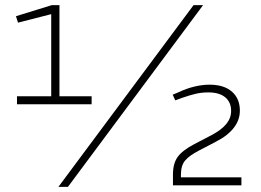

<svg xmlns="http://www.w3.org/2000/svg" viewBox="-20 -720 1015 746"><path d="M179 -320V-665L50 -632L42 -657L181 -700H211V-320ZM46 -346H336V-315H46ZM207 6 732 -700H769L244 6ZM652 0V-42Q652 -85 670.5 -110.5Q689 -136 735 -160L802 -195Q840 -215 859 -238Q878 -261 878 -289Q878 -323 855 -342Q832 -361 790 -361Q763 -361 740 -355.5Q717 -350 688 -340L661 -330L651 -352L677 -363Q707 -377 737 -384Q767 -391 794 -391Q850 -391 881 -364Q912 -337 912 -290Q912 -254 888.5 -223.5Q865 -193 820 -170L753 -135Q716 -116 699.5 -96.5Q683 -77 683 -42V-21L677 -31H918V0Z"/></svg>

Font: REM Thin
Style: Regular
Weight: 250
Designer: Octavio Pardo
Foundry: Ashler Design
Version: Version 1.005;gftools[0.9.28]